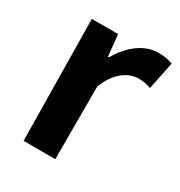

<svg xmlns="http://www.w3.org/2000/svg" viewBox="-150 -680 770 823"><g transform="rotate(30 235.0 -268.0)"><path d="M85 40H242V-320C276 -407 333 -438 380 -438C404 -438 421 -434 441 -427L469 -564C450 -571 430 -576 396 -576C333 -576 268 -532 223 -453H218L207 -559H77Z"/></g></svg>

Font: GenEiGothic-pro-Regular
Style: Bold
Weight: 700
Designer: Ryoko NISHIZUKA (kana & ideographs); Paul D. Hunt (Latin, Greek & Cyrillic); Wenlong ZHANG (bopomofo); Sandoll Communica
Foundry: Adobe Systems Incorporated; o_tamon
Version: Version 1.000.140830